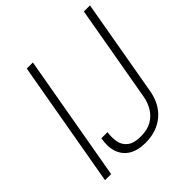

<svg xmlns="http://www.w3.org/2000/svg" viewBox="-189 -844 1001 1001"><g transform="rotate(-45 311.5 -344.0)"><path d="M34 0 157 -700H202L79 0ZM321 12Q265 12 229 -10Q193 -32 179 -72.5Q165 -113 175 -168H220Q215 -131 221 -99.5Q227 -68 252.5 -48.5Q278 -29 327 -29Q377 -29 409 -48Q441 -67 459.5 -98Q478 -129 484 -164L578 -700H623L529 -164Q515 -81 460 -34.5Q405 12 321 12Z"/></g></svg>

Font: DM Sans 24pt ExtraLight
Style: Italic
Weight: 250
Italic angle: -10°
Designer: Colophon Foundry, Jonny Pinhorn
Foundry: Colophon Foundry
Version: Version 4.004;gftools[0.9.30]